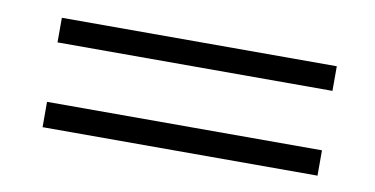

<svg xmlns="http://www.w3.org/2000/svg" viewBox="-37 -463 719 368"><g transform="rotate(10 322.5 -278.5)"><path d="M594.2 -384.8V-336.9H59.1V-384.8ZM594.2 -221.2V-171.9H59.1V-221.2Z"/></g></svg>

Font: Junction Light
Style: Regular
Weight: 300
Designer: Caroline Hadilaksono
Foundry: Caroline Hadilaksono
Version: Version 1.002